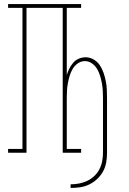

<svg xmlns="http://www.w3.org/2000/svg" viewBox="-20 -755 640 949"><path d="M329 174V156Q350 156 371 152Q392 148 411 139Q430 130 445.5 115.5Q461 101 471 82Q481 63 485 42Q489 21 489 0V-269Q489 -288 488 -306.5Q487 -325 483.5 -344Q480 -363 474.5 -381Q469 -399 459.5 -415Q450 -431 434 -442Q418 -453 400 -453Q381 -453 365 -442Q349 -431 339.5 -415Q330 -399 324.5 -381Q319 -363 315.5 -344Q312 -325 311 -306.5Q310 -288 310 -269V-19H381V0H290V-716H111V0H20V-19H91V-716H20V-735H381V-716H310V-384Q315 -401 323 -416.5Q331 -432 342 -445Q353 -458 369.5 -465Q386 -472 403 -472Q424 -472 443 -461Q462 -450 473.5 -432.5Q485 -415 492 -394.5Q499 -374 503 -353.5Q507 -333 508 -311.5Q509 -290 509 -269V0Q509 24 505 47.5Q501 71 489.5 92Q478 113 460.5 129.5Q443 146 421.5 156.5Q400 167 376.5 170.5Q353 174 329 174Z"/></svg>

Font: Iosevka Curly Slab ThEx
Style: Regular
Weight: 100
Width: 7
Monospace: yes
Designer: Belleve Invis
Foundry: Belleve Invis
Version: Version 11.1.0; ttfautohint (v1.8.3)